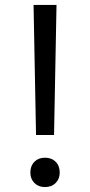

<svg xmlns="http://www.w3.org/2000/svg" viewBox="-20 -750 365 778"><path d="M126 -203 116 -730H209L199 -203ZM162 8Q136 8 119.5 -8.5Q103 -25 103 -51Q103 -78 119.5 -94.5Q136 -111 162 -111Q189 -111 205.5 -94.5Q222 -78 222 -51Q222 -25 205.5 -8.5Q189 8 162 8Z"/></svg>

Font: M PLUS 2 Thin
Style: Regular
Weight: 400
Version: Version 1.001